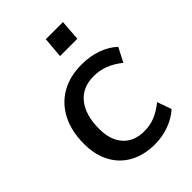

<svg xmlns="http://www.w3.org/2000/svg" viewBox="-214 -822 926 926"><g transform="rotate(-45 249.5 -358.5)"><path d="M286 7Q212 7 157.5 -23Q103 -53 74 -108Q45 -163 45 -237Q45 -322 77 -385Q109 -448 168 -482Q227 -516 307 -516Q365 -516 412.5 -499Q460 -482 493 -451L456 -379Q421 -407 385 -421Q349 -435 309 -435Q232 -435 190 -382.5Q148 -330 148 -236Q148 -160 186.5 -117Q225 -74 294 -74Q334 -74 367.5 -87.5Q401 -101 437 -130L463 -57Q430 -27 383.5 -10Q337 7 286 7ZM272 -724H389L381 -618H263Z"/></g></svg>

Font: Muli SemiBold
Style: Italic
Weight: 600
Italic angle: -4.541°
Designer: Vernon Adams
Foundry: Vernon Adams
Version: Version 2.100; ttfautohint (v1.8.1.43-b0c9)